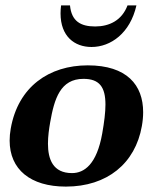

<svg xmlns="http://www.w3.org/2000/svg" viewBox="-20 -681 606 711"><path d="M239.2 -661H206.2C204.9 -650.6 204.2 -640.7 204.2 -631.4C204.2 -546.4 255.9 -507 319 -507C390 -507 462 -558 485.2 -661H452.2C431.4 -605.5 384.9 -583 332.4 -583C278.4 -583 244.8 -602.5 239.2 -661ZM19.8 -205C17 -189.4 15.7 -174.6 15.7 -160.4C15.7 -53.9 92.3 10 223.8 10C376.8 10 481 -75.8 505.3 -214C508.5 -231.8 510.1 -249.1 510.1 -265.6C510.1 -366 450.1 -439 305 -439C162 -439 47.1 -360 19.8 -205ZM289.2 -389C348.1 -389 370.5 -358.7 370.5 -293.8C370.5 -265.1 366.1 -229.6 358.6 -187C338.3 -72 291.7 -40 246.7 -40C175.7 -40 157.6 -91.7 157.6 -149.1C157.6 -175.7 161.5 -203.6 165.8 -228C181.1 -315 203.2 -389 289.2 -389Z"/></svg>

Font: Linux Biolinum O 
Style: Bold Italic
Weight: 700
Designer: Philipp H. Poll
Foundry: Philipp H. Poll
Version: Version 1.3.2